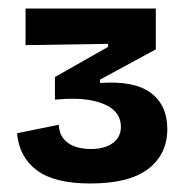

<svg xmlns="http://www.w3.org/2000/svg" viewBox="-20 -693 446 451"><path d="M192 -262Q108 -262 66.5 -293Q25 -324 20 -380L118 -400Q119 -380 129 -367.5Q139 -355 155.5 -349Q172 -343 193 -343Q226 -343 245 -357Q264 -371 264 -395Q264 -418 248 -433.5Q232 -449 198 -456.5Q164 -464 109 -459V-512L234 -583V-590L40 -587V-673H346V-577L215 -506V-498Q295 -504 334 -475Q373 -446 373 -390Q373 -331 328.5 -296.5Q284 -262 192 -262Z"/></svg>

Font: Bricolage Grotesque 36pt SemiBold
Style: Regular
Weight: 600
Designer: Mathieu Triay
Foundry: Atelier Triay
Version: Version 1.001;gftools[0.9.33.dev8+g029e19f]